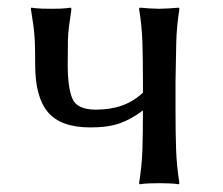

<svg xmlns="http://www.w3.org/2000/svg" viewBox="-20 -478 581 501"><path d="M71.8 -308.6Q71.8 -348.6 70.8 -370.4Q69.8 -392.1 67.4 -409.7Q64.9 -427.2 60.5 -455.1L61.5 -458Q61.5 -458 73.7 -456.5Q85.9 -455.1 113.3 -455.1Q140.6 -455.1 152.3 -456.5Q164.1 -458 164.1 -458L166.5 -455.1Q162.1 -424.8 159.9 -408Q157.7 -391.1 157.2 -371.1Q156.7 -351.1 156.7 -310.5Q156.7 -249 168.9 -220.5Q181.2 -191.9 230 -191.9Q268.1 -191.9 298.3 -202.6Q328.6 -213.4 353 -236.3V-265.1Q353 -321.3 351.6 -366.9Q350.1 -412.6 342.8 -455.1L344.7 -458Q354 -457 369.9 -456.1Q385.7 -455.1 395.5 -455.1Q404.8 -455.1 420.9 -456.1Q437 -457 446.3 -458L448.2 -455.1Q440.9 -409.2 439.9 -366.9Q439 -324.7 438 -265.1V-189.9Q438 -130.4 439.5 -87.9Q440.9 -45.4 448.2 0L446.3 2.9Q437 1 420.9 0.5Q404.8 0 395.5 0Q385.7 0 369.9 0.5Q354 1 344.7 2.9L342.8 0Q350.1 -43.5 351.6 -87.4Q353 -131.3 353 -189.9Q323.7 -167.5 293.2 -156.5Q262.7 -145.5 216.3 -145.5Q138.7 -145.5 105.2 -185.1Q71.8 -224.6 71.8 -308.6Z"/></svg>

Font: Kurinto Seri
Style: Regular
Weight: 400
Designer: Kurinto was developed by Clint Goss from a range of fonts that are compatible with the SIL Open Font License Version 1.1
Foundry: Clinton F. Goss
Version: Version 2.196; July 25, 2020